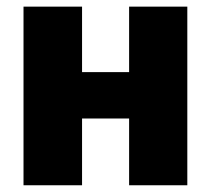

<svg xmlns="http://www.w3.org/2000/svg" viewBox="-20 -550 620 570"><path d="M223.6 -335.9H363.3V-530.3H536.1V0H363.3V-198.2H223.6V0H49.8V-530.3H223.6Z"/></svg>

Font: Pretendard GOV Black
Style: Regular
Weight: 900
Designer: Base glyphs from Inter by Rasmus Andersson; Hangeul glyphs from Noto Sans CJK(Source Han Sans) by Jang Soo-young and Kan
Foundry: Kil Hyung-jin
Version: Version 1.309